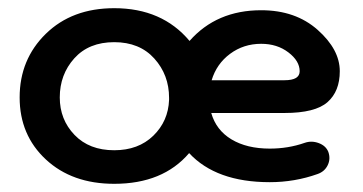

<svg xmlns="http://www.w3.org/2000/svg" viewBox="-20 -435 887 469"><path d="M639 10Q508 10 442 -61Q378 14 259 14Q156 14 92 -45.5Q28 -105 28 -197Q28 -290 92 -352.5Q156 -415 259 -415Q376 -415 443 -335Q509 -410 618 -410Q702 -410 756 -362Q810 -314 810 -261Q810 -212 780 -185.5Q750 -159 675 -159H496Q508 -117 545.5 -94.5Q583 -72 639 -72Q684 -72 724 -86Q741 -92 758.5 -85.5Q776 -79 782 -64Q788 -47 780.5 -31.5Q773 -16 756 -10Q700 10 639 10ZM259 -68Q318 -68 354.5 -103.5Q391 -139 393 -191V-196Q393 -252 357 -292Q321 -332 259 -332Q197 -332 161.5 -292.5Q126 -253 126 -197Q126 -143 162 -105.5Q198 -68 259 -68ZM618 -328Q575 -328 542 -303.5Q509 -279 497 -239H675Q712 -239 712 -261Q712 -286 684.5 -307Q657 -328 618 -328Z"/></svg>

Font: Hoogli
Style: Bold
Weight: 700
Designer: Anand Singh Naorem
Foundry: Brand New Type
Version: Version 1.00 b007